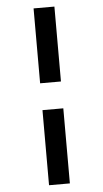

<svg xmlns="http://www.w3.org/2000/svg" viewBox="-62 -778 549 1019"><g transform="rotate(-5 212.5 -269.0)"><path d="M157 202V-198H268V202ZM157 -341V-740H268V-341Z"/></g></svg>

Font: Lexend Peta
Style: Regular
Weight: 400
Designer: Bonnie Shaver-Troup, Thomas Jockin
Foundry: Lexend
Version: Version 1.007